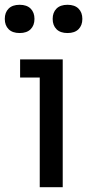

<svg xmlns="http://www.w3.org/2000/svg" viewBox="-48 -782 376 802"><path d="M118 -458H36V-534H214V0H118ZM-28 -703Q-28 -730 -12 -746Q4 -762 34 -762Q64 -762 80 -746Q96 -730 96 -703Q96 -676 80 -660Q64 -644 34 -644Q4 -644 -12 -660Q-28 -676 -28 -703ZM172 -703Q172 -730 188 -746Q204 -762 234 -762Q264 -762 280 -746Q296 -730 296 -703Q296 -676 280 -660Q264 -644 234 -644Q204 -644 188 -660Q172 -676 172 -703Z"/></svg>

Font: Sora-SIA
Style: Regular
Weight: 400
Designer: Jonathan Barnbrook, Julián Moncada
Foundry: Barnbrook Fonts
Version: Version 2.000